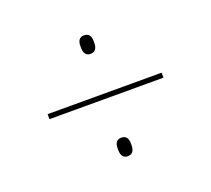

<svg xmlns="http://www.w3.org/2000/svg" viewBox="-79 -610 653 595"><g transform="rotate(-20 248.0 -313.0)"><path d="M60 -304.5V-321H436V-304.5ZM249 -113.5Q238.5 -113.5 233 -120.8Q227.5 -128 227.5 -142V-147Q227.5 -161 233 -167.8Q238.5 -174.5 249 -174.5Q260.5 -174.5 266 -167.8Q271.5 -161 271.5 -147V-142Q271.5 -128 266 -120.8Q260.5 -113.5 249 -113.5ZM249 -451Q238.5 -451 233 -458.2Q227.5 -465.5 227.5 -479.5V-484.5Q227.5 -498.5 233 -505.2Q238.5 -512 249 -512Q260.5 -512 266 -505.2Q271.5 -498.5 271.5 -484.5V-479.5Q271.5 -465.5 266 -458.2Q260.5 -451 249 -451Z"/></g></svg>

Font: Anek Tamil Medium Thin
Style: Regular
Weight: 250
Version: Version 1.003